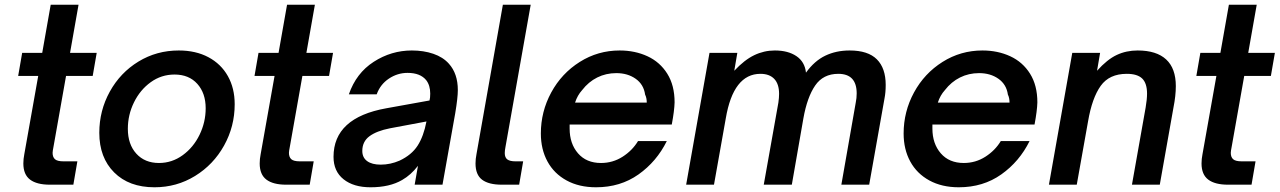

<svg xmlns="http://www.w3.org/2000/svg" viewBox="-20 -783 5425 814"><path d="M191 0Q136 0 107.5 -21.5Q79 -43 79 -90Q79 -109 83 -129L142 -461H57L74 -559H159L195 -763H313L277 -559H390L373 -461H260L207 -162Q203 -142 203 -135Q203 -117 213 -108Q223 -99 249 -99H308L291 0Z M401 -220Q401 -314 445.5 -394.5Q490 -475 567 -522Q644 -569 738 -569Q810 -569 863.5 -540.5Q917 -512 946 -460.5Q975 -409 975 -341Q975 -247 930 -166Q885 -85 807 -37Q729 11 635 11Q527 11 464 -52Q401 -115 401 -220ZM852 -324Q852 -388 816.5 -427.5Q781 -467 720 -467Q664 -467 619 -434.5Q574 -402 548 -349Q522 -296 522 -237Q522 -171 558 -131.5Q594 -92 654 -92Q709 -92 754.5 -125Q800 -158 826 -211.5Q852 -265 852 -324Z M1193 0Q1138 0 1109.5 -21.5Q1081 -43 1081 -90Q1081 -109 1085 -129L1144 -461H1059L1076 -559H1161L1197 -763H1315L1279 -559H1392L1375 -461H1262L1209 -162Q1205 -142 1205 -135Q1205 -117 1215 -108Q1225 -99 1251 -99H1310L1293 0Z M1394 -118Q1394 -284 1618 -324L1801 -357Q1804 -368 1804 -386Q1804 -421 1787 -443Q1762 -474 1708 -474Q1665 -474 1628.5 -449.5Q1592 -425 1577 -383H1459Q1490 -473 1564.5 -521Q1639 -569 1726 -569Q1776 -569 1817 -555Q1858 -541 1883 -513Q1921 -471 1921 -401Q1921 -369 1910 -303L1856 0H1738L1752 -80Q1722 -41 1685 -20Q1632 11 1551 11Q1479 11 1436.5 -23Q1394 -57 1394 -118ZM1674 -102Q1725 -126 1750.5 -165.5Q1776 -205 1788 -268L1633 -239Q1577 -228 1546.5 -205.5Q1516 -183 1516 -143Q1516 -115 1536.5 -100Q1557 -85 1594 -85Q1635 -85 1674 -102Z M2107 0Q2052 0 2024 -21Q1996 -42 1996 -90Q1996 -109 2000 -129L2112 -763H2230L2123 -160Q2120 -145 2120 -134Q2120 -115 2131 -107Q2142 -99 2165 -99H2198L2181 0Z M2273 -217Q2273 -310 2317 -391Q2361 -472 2438 -520.5Q2515 -569 2607 -569Q2672 -569 2725 -544.5Q2778 -520 2809 -470.5Q2840 -421 2840 -349Q2839 -313 2828 -255H2395V-238Q2395 -174 2430.5 -133Q2466 -92 2528 -92Q2578 -92 2619.5 -118.5Q2661 -145 2685 -185H2807Q2764 -98 2687 -43.5Q2610 11 2507 11Q2435 11 2382 -18Q2329 -47 2301 -98.5Q2273 -150 2273 -217ZM2722 -348Q2722 -368 2715 -382Q2709 -425 2675 -449Q2641 -473 2593 -473Q2549 -473 2512 -454.5Q2475 -436 2448 -401Q2428 -379 2418 -348Z M2889 0 2988 -559H3106L3093 -483Q3136 -529 3177.5 -549Q3219 -569 3265 -569Q3321 -569 3356.5 -545Q3392 -521 3397 -475Q3433 -525 3479 -547Q3525 -569 3582 -569Q3660 -569 3697.5 -531.5Q3735 -494 3735 -423Q3735 -391 3730 -366L3665 0H3547L3608 -348Q3612 -367 3612 -387Q3612 -470 3534 -470Q3470 -470 3436 -420.5Q3402 -371 3386 -281L3337 0H3218L3280 -348Q3283 -369 3283 -385Q3283 -427 3262.5 -448.5Q3242 -470 3204 -470Q3089 -470 3057 -281L3007 0Z M3811 -217Q3811 -310 3855 -391Q3899 -472 3976 -520.5Q4053 -569 4145 -569Q4210 -569 4263 -544.5Q4316 -520 4347 -470.5Q4378 -421 4378 -349Q4377 -313 4366 -255H3933V-238Q3933 -174 3968.5 -133Q4004 -92 4066 -92Q4116 -92 4157.5 -118.5Q4199 -145 4223 -185H4345Q4302 -98 4225 -43.5Q4148 11 4045 11Q3973 11 3920 -18Q3867 -47 3839 -98.5Q3811 -150 3811 -217ZM4260 -348Q4260 -368 4253 -382Q4247 -425 4213 -449Q4179 -473 4131 -473Q4087 -473 4050 -454.5Q4013 -436 3986 -401Q3966 -379 3956 -348Z M4427 0 4526 -559H4644L4631 -483Q4674 -531 4714.5 -550Q4755 -569 4803 -569Q4883 -569 4924 -531Q4965 -493 4965 -418Q4965 -377 4955 -327L4897 0H4779L4837 -327Q4843 -362 4843 -386Q4843 -430 4822.5 -450Q4802 -470 4757 -470Q4683 -470 4646.5 -419Q4610 -368 4593 -269L4545 0Z M5186 0Q5131 0 5102.5 -21.5Q5074 -43 5074 -90Q5074 -109 5078 -129L5137 -461H5052L5069 -559H5154L5190 -763H5308L5272 -559H5385L5368 -461H5255L5202 -162Q5198 -142 5198 -135Q5198 -117 5208 -108Q5218 -99 5244 -99H5303L5286 0Z"/></svg>

Font: Open Sauce One SemiBold Italic
Style: Regular
Weight: 600
Italic angle: -10°
Designer: Alfredo Marco Pradil
Foundry: Creative Sauce Fz LLC
Version: Version 1.477